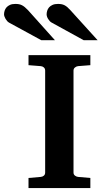

<svg xmlns="http://www.w3.org/2000/svg" viewBox="-121 -949 512 969"><path d="M22.9 0V-50.8L85 -56.2Q94.2 -57.1 100.6 -62.7Q106.9 -68.4 106.9 -78.1V-592.8Q106.9 -602.5 100.6 -608.4Q94.2 -614.3 85 -615.2L22.9 -620.1V-670.9H335V-620.1L272.9 -615.2Q264.6 -614.3 257.3 -608.4Q250 -602.5 250 -592.8V-78.1Q250 -68.4 257.3 -62.7Q264.6 -57.1 272.9 -56.2L335 -50.8V0ZM87.4 -746.1 -74.7 -834.5Q-80.1 -837.4 -84.7 -842.5Q-89.4 -847.7 -92.8 -853.5Q-96.2 -859.4 -98.4 -865.5Q-100.6 -871.6 -100.6 -876.5Q-100.6 -885.3 -97.7 -894.8Q-94.7 -904.3 -88.1 -911.9Q-81.5 -919.4 -70.6 -924.3Q-59.6 -929.2 -43.5 -929.2Q-33.2 -929.2 -25.4 -927.7Q-17.6 -926.3 -10.3 -922.6Q-2.9 -918.9 4.4 -912.8Q11.7 -906.7 20.5 -897.5L156.2 -746.1ZM301.3 -746.1 140.6 -834.5Q134.8 -837.4 130.1 -842.5Q125.5 -847.7 121.8 -853.5Q118.2 -859.4 116.2 -865.5Q114.3 -871.6 114.3 -876.5Q114.3 -885.3 117.2 -894.8Q120.1 -904.3 126.7 -911.9Q133.3 -919.4 144.3 -924.3Q155.3 -929.2 171.4 -929.2Q181.6 -929.2 189.5 -927.7Q197.3 -926.3 204.6 -922.6Q211.9 -918.9 219 -912.8Q226.1 -906.7 234.4 -897.5L371.6 -746.1Z"/></svg>

Font: Charis SIL
Style: Bold
Weight: 700
Foundry: SIL International
Version: Version 4.112